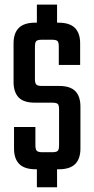

<svg xmlns="http://www.w3.org/2000/svg" viewBox="-20 -723 401 820"><path d="M223.7 -604.4H137.5V-703.3H223.7ZM223.7 76.9H137.5V-22H223.7ZM232.3 -102V-255.4Q232.3 -273.5 226.7 -279Q221.1 -284.5 202.5 -284.5H128.7Q80.7 -284.5 59.3 -307.2Q37.9 -330 37.9 -373.4V-537.7Q37.9 -581.1 60.2 -603.7Q82.6 -626.2 131 -626.2H229.3Q277.7 -626.2 300 -603.7Q322.3 -581.1 322.3 -537.7V-445.7H231.1V-524.2Q231.1 -542.3 225.5 -547.8Q219.9 -553.3 201.3 -553.3H158.9Q141.2 -553.3 135.2 -547.8Q129.2 -542.3 129.2 -524.2V-385Q129.2 -367.7 135.2 -361.8Q141.2 -355.9 158.9 -355.9H232.4Q280.3 -355.9 301.9 -333.5Q323.5 -311.2 323.5 -267.8V-88.5Q323.5 -45.1 301.2 -22.5Q278.9 0 230.5 0H133.2Q84.8 0 62.3 -22.5Q39.9 -45.1 39.9 -88.5V-180.5H131.2V-102Q131.2 -84.7 137.2 -78.8Q143.2 -72.9 160.9 -72.9H202.5Q221.1 -72.9 226.7 -78.8Q232.3 -84.7 232.3 -102Z"/></svg>

Font: Teko Variable Light
Style: Regular
Weight: 300
Designer: Manushi Parikh, Jonny Pinhorn
Foundry: Indian Type Foundry
Version: Version 3.000